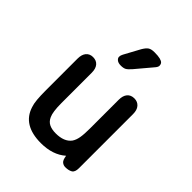

<svg xmlns="http://www.w3.org/2000/svg" viewBox="-175 -687 795 795"><g transform="rotate(45 222.5 -289.5)"><path d="M310 -27Q313 -5 321.5 2Q330 9 341 9Q360 9 372 2Q384 -5 384 -28V-345Q384 -369 372.5 -382Q361 -395 342 -395Q322 -395 311 -382Q300 -369 300 -345V-177Q300 -143 296.5 -123Q293 -103 284 -90Q263 -62 214 -62Q191 -62 175.5 -69.5Q160 -77 152 -95Q142 -116 142 -168V-345Q142 -369 131 -382Q120 -395 100 -395Q81 -395 70 -382Q59 -369 59 -345V-161Q59 -128 61 -106Q63 -84 68 -70Q93 10 199 10Q268 10 310 -27ZM320 -564Q320 -572 315.5 -577.5Q311 -583 299 -586Q287 -589 266 -589Q247 -589 237.5 -582.5Q228 -576 218 -559L180 -489Q175 -480 175 -472Q175 -464 183 -457.5Q191 -451 206 -451Q221 -451 229.5 -455.5Q238 -460 251 -475L310 -545Q320 -556 320 -564Z"/></g></svg>

Font: Beiruti Medium
Style: Regular
Weight: 500
Designer: Arlette Boutros
Foundry: Boutros
Version: Version 1.41